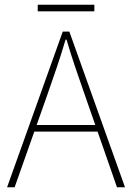

<svg xmlns="http://www.w3.org/2000/svg" viewBox="-20 -794 560 814"><path d="M10 0 246 -660H274L510 0H476L338 -396Q317 -456 298.5 -510.5Q280 -565 262 -626H258Q240 -565 221.5 -510.5Q203 -456 182 -396L42 0ZM112 -236V-264H405V-236ZM140 -746V-774H380V-746Z"/></svg>

Font: Source Sans 3
Style: Regular
Weight: 200
Designer: Paul D. Hunt
Foundry: Adobe
Version: Version 3.046;hotconv 1.0.118;makeotfexe 2.5.65603